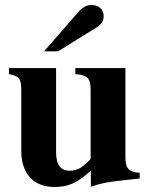

<svg xmlns="http://www.w3.org/2000/svg" viewBox="-20 -733 596 767"><path d="M538 -20V-43C494 -45 481 -61 481 -105V-461H281V-437C331 -433 342 -419 342 -374V-98C311 -64 289 -51 260 -51C224 -51 204 -71 204 -127V-461H16V-437C57 -429 65 -418 65 -372V-131C65 -38 115 14 198 14C253 14 291 -3 343 -52V13C386 -2 410 -6 475 -13ZM156 -528H212L354 -616C386 -636 394 -646 394 -669C394 -695 375 -713 346 -713C326 -713 310 -704 293 -685Z"/></svg>

Font: XITS Math
Style: Bold
Weight: 700
Designer: MicroPress Inc., with final additions and corrections provided by Coen Hoffman, Elsevier (retired)
Version: Version 1.302